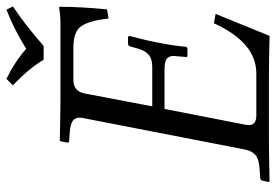

<svg xmlns="http://www.w3.org/2000/svg" viewBox="-150 -702 854 594"><g transform="rotate(-90 277.0 -405.0)"><path d="M553 -646Q553 -583 545 -501L517 -496Q510 -555 493.5 -580Q477 -605 427 -605H327Q292 -605 285 -571L245 -361H367Q391 -361 403.5 -371Q416 -381 423 -403L430 -428Q432 -436 439 -436H460L463 -432Q447 -372 442 -342Q433 -299 429 -255L424 -252H403Q395 -252 398 -260L400 -285Q401 -290 401 -293Q401 -305 396.5 -311.5Q392 -318 383 -320.5Q374 -323 359 -323H237L188 -72Q187 -66 187 -62Q187 -39 217 -39H347Q442 -39 502 -170L531 -165Q519 -136 463 2Q387 0 341 0H135Q103 0 13 2L11 0L15 -20Q17 -27 24 -27L53 -29Q81 -31 93.5 -41Q106 -51 111 -72L208 -571Q210 -579 210 -585Q210 -600 200 -607Q190 -614 167 -616L139 -618Q131 -618 133 -625L137 -645L139 -647Q229 -645 260 -645H503Q526 -645 549 -649Q553 -649 553 -646ZM389 -697Q363 -742 310 -792L330 -812Q382 -787 423 -751Q486 -790 544 -812L554 -792Q494 -752 432 -697Z"/></g></svg>

Font: Linux Libertine O
Style: Italic
Weight: 400
Italic angle: -12°
Designer: Philipp H. Poll
Foundry: Philipp H. Poll
Version: Version 5.1.6